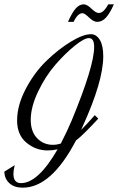

<svg xmlns="http://www.w3.org/2000/svg" viewBox="-40 -858 546 887"><path d="M398 -326 414 -310Q342 -232 311 -209Q197 9 65 9Q26 9 3.5 -11.5Q-19 -32 -20 -65L28 -95Q22 -71 22 -55Q22 -12 57 -12Q136 -12 226 -168Q201 -163 180 -163Q125 -163 82 -199Q39 -235 39 -301Q39 -371 78.5 -446.5Q118 -522 173.5 -576Q229 -630 286.5 -665Q344 -700 380 -700Q405 -700 421 -674Q437 -648 437 -598Q437 -482 341 -272Q340 -269 338 -265Q336 -261 335 -258Q361 -284 398 -326ZM204 -189Q223 -189 241 -195Q269 -249 291 -301Q395 -552 395 -641Q395 -682 371 -682Q349 -682 305 -646.5Q261 -611 215.5 -558.5Q170 -506 136 -435Q102 -364 102 -304Q102 -250 131.5 -219.5Q161 -189 204 -189ZM486 -838Q467 -795 449 -776Q431 -757 409 -757Q392 -757 371.5 -777Q351 -797 341 -797Q319 -797 300 -757H274Q293 -800 310 -819Q327 -838 347 -838Q362 -838 382.5 -818Q403 -798 416 -798Q439 -798 460 -838Z"/></svg>

Font: Dynalight
Style: Regular
Weight: 400
Designer: Astigmatic (AOETI)
Foundry: Astigmatic (AOETI)
Version: Version 1.000